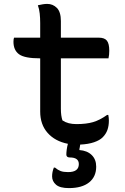

<svg xmlns="http://www.w3.org/2000/svg" viewBox="-20 -727 640 984"><path d="M52 -534H186V-609Q186 -635 183.5 -658Q181 -681 174 -700Q187 -703 199 -705Q211 -707 222 -707Q251 -707 271.5 -686.5Q292 -666 292 -619V-534H486Q516 -534 528 -518.5Q540 -503 540 -467Q540 -457 539 -446.5Q538 -436 536 -428H292V-170Q292 -151 294 -136.5Q296 -122 300 -110Q315 -100 332.5 -95.5Q350 -91 372 -91Q422 -91 456.5 -101Q491 -111 529 -138H535Q538 -123 538 -109Q538 -82 530.5 -61Q523 -40 506 -23Q491 -8 462 2Q433 12 391 14Q390 21 389 27Q388 33 387 37V42Q427 45 450 67.5Q473 90 473 127Q473 179 436.5 208Q400 237 333 237Q287 237 267 219.5Q247 202 247 177Q247 154 256 132H262Q276 144 290.5 149.5Q305 155 329 155Q384 155 384 114Q384 80 338 80Q320 80 320 65Q320 55 322 39.5Q324 24 328 10Q262 -3 224 -46Q186 -89 186 -155V-428H185Q106 -428 77.5 -449Q49 -470 49 -513Q49 -527 52 -534Z"/></svg>

Font: Recursive Mn Csl St Med
Style: Regular
Weight: 500
Monospace: yes
Version: Version 1.079;hotconv 1.0.112;makeotfexe 2.5.65598; ttfautoh